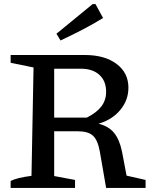

<svg xmlns="http://www.w3.org/2000/svg" viewBox="-20 -919 745 939"><path d="M599 -60 692 -39V0H499L468 -179Q458 -234 434.5 -255.5Q411 -277 360 -277H245V-58L347 -39V0H32V-34Q63 -50 134 -59L144 -589L32 -612V-650H395Q492 -650 550 -606.5Q608 -563 608 -490Q608 -429 568 -381Q528 -333 462 -314Q511 -302 538 -269Q565 -236 577 -176ZM375 -583H245V-344H405Q454 -369 476.5 -399.5Q499 -430 499 -470Q499 -523 466 -553Q433 -583 375 -583ZM276 -721 256 -754 433 -899H447L484 -831Q434 -800 381.5 -773Q329 -746 276 -721Z"/></svg>

Font: Piazzolla Medium
Style: Regular
Weight: 500
Designer: Juan Pablo del Peral
Foundry: Huerta Tipografica
Version: Version 1.330